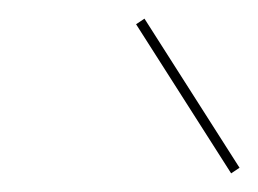

<svg xmlns="http://www.w3.org/2000/svg" viewBox="-20 -702 277 206"><path d="M126 -676 135 -682 237 -522 228 -516Z"/></svg>

Font: Ysabeau Hairline
Style: Italic
Weight: 100
Italic angle: -12°
Designer: Christian Thalmann (Catharsis Fonts)
Version: Version 0.003